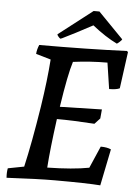

<svg xmlns="http://www.w3.org/2000/svg" viewBox="-57 -873 661 925"><g transform="rotate(5 273.5 -410.5)"><path d="M483 -682Q427 -709 363 -760Q274 -712 218 -685L210 -682Q206 -684 200 -691Q194 -698 194 -702L358 -829H386L507 -705Q506 -701 496.5 -692.5Q487 -684 483 -682ZM10 8Q8 -18 12 -38L90 -53Q117 -170 145 -348Q165 -478 172 -578L100 -599Q101 -619 111 -643Q341 -643 535 -651L540 -646L516 -469Q500 -461 465 -461L446 -587Q364 -587 280 -576Q260 -514 236 -355L439 -360L435 -316L409 -288Q304 -295 227 -295Q207 -147 201 -58Q324 -60 403 -75L449 -181Q480 -181 499 -172L463 5Q398 0 241 0Q162 0 10 8Z"/></g></svg>

Font: Albura Medium
Style: Italic
Weight: 462
Italic angle: -7°
Designer: Mercedes Jáuregui
Foundry: Omnibus-Type Team
Version: Version 1.000